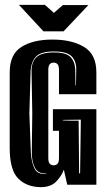

<svg xmlns="http://www.w3.org/2000/svg" viewBox="-20 -761 435 791"><path d="M149 10Q91 10 55.5 -25Q20 -60 20 -151V-463Q20 -537 68 -567.5Q116 -598 196 -598Q276 -598 326.5 -567.5Q377 -537 377 -463V-373H223V-473Q223 -490 217 -496.5Q211 -503 201 -503Q191 -503 185 -496.5Q179 -490 179 -473V-110Q179 -93 185 -86.5Q191 -80 201 -80Q211 -80 217 -86.5Q223 -93 223 -110V-222H198V-311H377V0H257L243 -62Q235 -38 212.5 -14Q190 10 149 10ZM170 -45V-47Q137 -44 123.5 -70.5Q110 -97 111 -138L113 -293L110 -466Q109 -504 129.5 -524.5Q150 -545 202 -545Q253 -545 271 -525.5Q289 -506 290 -473L291 -409H293L294 -473Q295 -508 275.5 -528.5Q256 -549 202 -549Q148 -549 128 -527.5Q108 -506 106 -466L101 -293L107 -135Q109 -95 121.5 -68Q134 -41 170 -45ZM306 -47H310L313 -268L239 -267V-265L268 -264H304ZM159 -632 58 -741H165L202 -708L239 -740H344L242 -632Z"/></svg>

Font: Alumni Sans Inline One
Style: Regular
Weight: 400
Designer: Robert E. Leuschke
Foundry: Robert E. Leuschke
Version: Version 1.100; ttfautohint (v1.8.3)